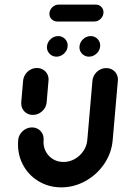

<svg xmlns="http://www.w3.org/2000/svg" viewBox="-20 -816 536 840"><path d="M123.7 -313.3Q108.5 -313.3 96.5 -320.7Q84.4 -328.1 78.1 -340.9Q71.9 -353.7 73 -368.9L81.1 -463Q82.6 -478.1 91.1 -490.9Q99.6 -503.7 113 -511.1Q126.3 -518.5 141.5 -518.5Q156.7 -518.5 168.9 -511.1Q181.1 -503.7 187.4 -490.9Q193.7 -478.1 192.2 -463L184.1 -368.9Q183 -353.7 174.3 -340.9Q165.6 -328.1 152.2 -320.7Q138.9 -313.3 123.7 -313.3ZM444.8 -518.1Q460 -518.1 472.2 -510.7Q484.4 -503.3 490.7 -490.6Q497 -477.8 495.6 -462.6L473 -203Q468.1 -146.3 435.9 -98.9Q403.7 -51.5 353.7 -23.9Q303.7 3.7 248.1 3.7Q192.6 3.7 147.4 -23.9Q102.2 -51.5 78.5 -98.9Q54.8 -146.3 59.6 -203Q60.7 -218.1 69.4 -230.9Q78.1 -243.7 91.5 -251.1Q104.8 -258.5 120 -258.5Q135.2 -258.5 147.2 -251.1Q159.3 -243.7 165.6 -230.9Q171.9 -218.1 170.7 -203Q168.5 -177 179.4 -155Q190.4 -133 211.1 -120.2Q231.9 -107.4 257.8 -107.4Q283.7 -107.4 306.7 -120.2Q329.6 -133 344.6 -155Q359.6 -177 361.9 -203L384.4 -462.6Q385.9 -477.8 394.4 -490.6Q403 -503.3 416.3 -510.7Q429.6 -518.1 444.8 -518.1ZM327.8 -613Q329.3 -631.5 343.7 -644.8Q358.1 -658.1 376.7 -658.1Q388.9 -658.1 398.7 -652Q408.5 -645.9 413.9 -635.6Q419.3 -625.2 418.1 -613Q416.7 -594.8 402.2 -581.5Q387.8 -568.1 369.3 -568.1Q357.4 -568.1 347.4 -574.3Q337.4 -580.4 332 -590.7Q326.7 -601.1 327.8 -613ZM185.6 -613Q187 -631.5 201.5 -644.8Q215.9 -658.1 234.4 -658.1Q246.7 -658.1 256.5 -652Q266.3 -645.9 271.7 -635.6Q277 -625.2 275.9 -613Q274.4 -594.8 260 -581.5Q245.6 -568.1 227 -568.1Q215.2 -568.1 205.2 -574.3Q195.2 -580.4 189.8 -590.7Q184.4 -601.1 185.6 -613ZM196.3 -758.9Q197.8 -774.1 209.6 -785Q221.5 -795.9 236.7 -795.9H398.9Q414.1 -795.9 424.1 -785Q434.1 -774.1 432.6 -758.9Q431.1 -743.7 419.4 -732.8Q407.8 -721.9 392.6 -721.9H230.4Q215.2 -721.9 205 -732.8Q194.8 -743.7 196.3 -758.9Z"/></svg>

Font: 26F Galaxy Sans Oblique
Style: Regular
Weight: 400
Italic angle: -5°
Designer: C₂₉H₂₅N₃O₅
Version: Version 1.200;FEAKit 1.0